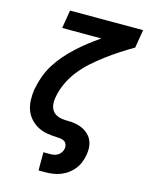

<svg xmlns="http://www.w3.org/2000/svg" viewBox="-137 -821 874 1122"><g transform="rotate(15 300.0 -260.0)"><path d="M208 215V105H250Q262 105 274 102.5Q286 100 296.5 93Q307 86 314 75Q321 64 323 52Q325 41 321.5 29.5Q318 18 309.5 11.5Q301 5 289.5 2.5Q278 0 266 0Q234 -1 203 -6Q172 -11 145.5 -25Q119 -39 99 -61.5Q79 -84 69 -112Q59 -140 58 -172Q57 -204 62 -236Q62 -237 62 -238Q62 -239 63 -240Q70 -279 84 -317.5Q98 -356 120 -391.5Q142 -427 170 -459Q198 -491 229.5 -520Q261 -549 294.5 -575Q328 -601 363 -625H126L144 -735H586L568 -625Q527 -601 487 -575Q447 -549 408.5 -520Q370 -491 334 -459Q298 -427 268.5 -389Q239 -351 219.5 -308Q200 -265 193 -221Q189 -202 191 -182.5Q193 -163 202 -147.5Q211 -132 227.5 -123Q244 -114 263 -111.5Q282 -109 301.5 -109Q321 -109 340 -106Q359 -103 376.5 -96.5Q394 -90 409 -79.5Q424 -69 435 -55Q446 -41 452 -23.5Q458 -6 458.5 13.5Q459 33 456 52Q452 75 443.5 98Q435 121 420 140.5Q405 160 385 175Q365 190 342.5 199Q320 208 296.5 211.5Q273 215 250 215Z"/></g></svg>

Font: Iosevka SS04 XBd Ex Obl
Style: Regular
Weight: 800
Width: 7
Italic angle: -9°
Monospace: yes
Designer: Belleve Invis
Foundry: Belleve Invis
Version: Version 19.0.0; ttfautohint (v1.8.4)